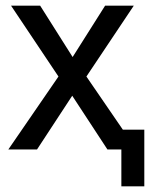

<svg xmlns="http://www.w3.org/2000/svg" viewBox="-20 -534 536 686"><path d="M9.8 0H112.3L267.1 -236.3H272.5L458 -513.7H355.5L210.4 -284.2H205.1ZM19.5 -513.7 205.1 -236.3H209L363.8 0H431.6V-52.2L272.5 -284.2H268.6L123.5 -513.7ZM363.8 -70.8V0H413.6V131.8H495.6V-70.8Z"/></svg>

Font: Roboto Flex
Style: Regular
Weight: 400
Designer: Berlow after Robertson
Foundry: Google
Version: Version 3.200;gftools[0.9.32]